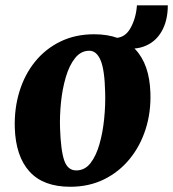

<svg xmlns="http://www.w3.org/2000/svg" viewBox="-20 -700 662 734"><path d="M339.5 -569Q442 -569 496.8 -511.8Q551.5 -454.5 555 -345Q557.5 -271.5 536.8 -206.5Q516 -141.5 475.5 -92Q435 -42.5 377.5 -14.2Q320 14 248.5 14Q145.5 14 92.8 -44.2Q40 -102.5 36.5 -212Q34.5 -286 54.5 -350.8Q74.5 -415.5 114.2 -464.5Q154 -513.5 211 -541.2Q268 -569 339.5 -569ZM321.5 -506Q289.5 -506 267.2 -478.2Q245 -450.5 231.8 -405.8Q218.5 -361 213.2 -309.5Q208 -258 209.5 -210Q212.5 -123.5 225.8 -86Q239 -48.5 271.5 -48.5Q304 -48.5 325.8 -76.2Q347.5 -104 360.2 -148.8Q373 -193.5 378.2 -245.8Q383.5 -298 382 -347Q380 -433.5 364.5 -469.8Q349 -506 321.5 -506ZM503.5 -679.5H621.5Q621.5 -620 597.2 -578.8Q573 -537.5 528.8 -521.8Q484.5 -506 425 -522L420 -555Q458 -555 479 -592.8Q500 -630.5 503.5 -679.5Z"/></svg>

Font: Merriweather Black
Style: Italic
Weight: 900
Italic angle: -7.8°
Designer: Eben Sorkin
Foundry: Eben Sorkin
Version: Version 2.200;gftools[0.9.31]